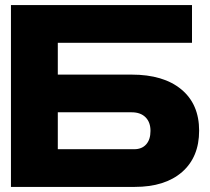

<svg xmlns="http://www.w3.org/2000/svg" viewBox="-20 -734 826 754"><path d="M23 -714H734V-566H207V-441H497Q622 -441 692 -383Q762 -325 762 -221Q762 -117 695 -58.5Q628 0 509 0H23ZM507 -148Q537 -148 554 -167Q571 -186 571 -220Q571 -254 551.5 -273.5Q532 -293 497 -293H207V-148Z"/></svg>

Font: Non Bureau Extended
Style: Bold
Weight: 700
Width: 7
Designer: Jona Saucedo
Foundry: Non Foundry
Version: Version 1.000; ttfautohint (v1.8.4)